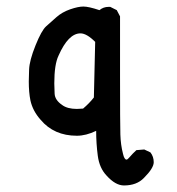

<svg xmlns="http://www.w3.org/2000/svg" viewBox="-20 -440 540 587"><path d="M359 127Q333 127 306 97Q284 74 279 36.5Q274 -1 274 -40Q243 -25 215 -25Q145 -25 104 -74Q80 -101 73 -133Q68 -158 68 -191Q68 -200 69 -227.5Q70 -255 88.5 -301Q107 -347 121 -359.5Q135 -372 152.5 -387.5Q170 -403 194.5 -411.5Q219 -420 235 -420Q251 -420 284 -409Q296 -419 312 -419H317L337 -409L347 -390V-210Q347 -60 348 -28.5Q349 3 356 30Q360 48 367 48Q370 48 377.5 39Q385 30 397 19L421 17L440 26Q450 39 450 56Q450 74 420 104Q398 127 359 127ZM215 -107 234 -108Q253 -124 267 -142L271 -312Q245 -338 226 -338Q189 -338 159 -270Q146 -243 146 -185Q146 -173 147 -153.5Q148 -134 170 -119Q186 -107 215 -107Z"/></svg>

Font: Xiaolai SC
Style: Regular
Weight: 400
Designer: Nozomi Seto 瀬戸のぞみ
Version: Version 3.11;December 4, 2020;FontCreator 13.0.0.2613 64-bit